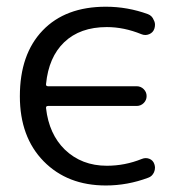

<svg xmlns="http://www.w3.org/2000/svg" viewBox="-20 -573 565 580"><path d="M446.3 -486.3Q442.4 -474.6 430.7 -469.7Q418.9 -464.8 407.2 -469.7Q354.5 -491.2 302.7 -491.2Q221.7 -491.2 173.8 -445.3Q127 -400.4 119.1 -319.3Q118.2 -312.5 125 -312.5H392.6Q405.3 -312.5 414.1 -303.7Q422.9 -294.9 422.9 -282.7Q422.9 -270.5 414.1 -261.7Q405.3 -252.9 392.6 -252.9H125Q118.2 -252.9 119.1 -246.1Q127.9 -168 175.8 -121.1Q226.6 -72.3 302.7 -72.3Q357.4 -72.3 408.2 -92.8Q419.9 -97.7 431.2 -93.3Q442.4 -88.9 446.3 -77.1Q448.2 -71.3 448.2 -66.4Q448.2 -59.6 445.3 -52.7Q439.5 -40 427.7 -36.1Q365.2 -12.7 299.8 -12.7Q183.6 -12.7 111.8 -85.9Q40 -159.2 40 -282.2Q40 -409.2 108.9 -481Q177.7 -552.7 299.8 -552.7Q365.2 -552.7 426.8 -530.3Q439.5 -525.4 444.3 -512.7Q448.2 -505.9 448.2 -498Q448.2 -492.2 446.3 -486.3Z"/></svg>

Font: Gen Jyuu Gothic P Normal
Style: Regular
Weight: 300
Designer: [Source Han Sans]
Ryoko NISHIZUKA  (kana & ideographs); Paul D. Hunt (Latin, Greek & Cyrillic); Wenlong ZHANG  (bopomofo
Version: Version 1.002.20150607